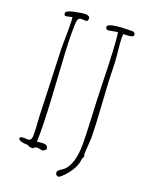

<svg xmlns="http://www.w3.org/2000/svg" viewBox="-158 -837 778 1013"><g transform="rotate(20 231.0 -330.5)"><path d="M394 -148.9 388.7 -66.9Q388.7 -55.7 392.1 -48.8L384.8 -33.2Q382.8 2.4 357.9 39.1Q333 75.7 303.7 97.2Q282.7 97.2 282.7 78.1Q283.7 68.8 299.8 58.3Q315.9 47.9 318.8 44.9Q362.8 1 362.8 -107.9Q362.8 -159.7 357.9 -255.9Q353 -352.1 351.1 -425.3Q345.7 -668.5 335 -727.1L281.7 -717.8Q275.9 -717.8 272 -722.4Q268.1 -727.1 268.1 -732.9Q268.1 -757.8 405.8 -757.8Q412.6 -757.8 417.2 -753.2Q421.9 -748.5 421.9 -742.2Q421.9 -727.1 375.5 -727.1H364.7L363.8 -708Q363.8 -681.6 369.9 -628.9Q376 -576.2 376 -529.1Q376 -481.9 385 -349.1Q394 -216.3 394 -148.9ZM335 12.2Q335.9 12.2 335.9 13.2ZM175.8 -3.9 144 -8.8Q132.8 -8.8 121.1 2.9Q98.6 2.9 92.8 -4.9H90.3Q44.4 -4.9 37.1 -22Q37.1 -33.2 60.1 -33.2L82 -32.2Q102.1 -32.2 102.5 -61Q103 -89.8 99.9 -131.3Q96.7 -172.9 95.9 -213.9Q95.2 -254.9 90.3 -373.5Q85.4 -492.2 84 -543.9L85 -661.1Q85 -709.5 82 -719.2L47.9 -711.9Q37.1 -711.9 37.1 -725.8Q37.1 -739.7 81.1 -748.8Q125 -757.8 140.6 -757.8Q167 -757.8 167 -741.5Q167 -725.1 154.8 -725.1L130.9 -726.1Q113.8 -726.1 110.4 -710Q106.9 -696.8 106.9 -632.3Q106.9 -567.9 119.4 -377Q131.8 -186 131.8 -89.8L130.9 -38.1L167 -41Q192.9 -41 192.9 -16.1Z"/></g></svg>

Font: Amatic SC
Style: Regular
Weight: 400
Version: Version 1.004